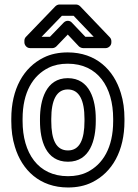

<svg xmlns="http://www.w3.org/2000/svg" viewBox="-20 -795 611 850"><path d="M481 -269V-259C481 -141 435 -67 366 -33C342 -21 314 -15 281 -15C148 -15 80 -118 80 -259V-269C80 -387 126 -461 195 -495C219 -507 247 -513 280 -513C413 -513 481 -410 481 -269ZM30 -269V-259C30 -218 35 -180 46 -145C77 -42 156 35 281 35C320 35 356 28 388 12C477 -32 531 -127 531 -259V-269C531 -310 526 -348 515 -383C484 -486 405 -563 280 -563C241 -563 205 -556 173 -540C84 -496 30 -401 30 -269ZM404 -269C404 -352 378 -449 280 -449C183 -449 157 -351 157 -269V-259C157 -175 182 -79 281 -79C379 -79 404 -176 404 -259ZM354 -269V-259C354 -176 332 -129 281 -129C229 -129 207 -175 207 -259V-269C207 -351 230 -399 280 -399C331 -399 354 -351 354 -269ZM395 -632H358L298 -695C289 -705 273 -706 262 -695L201 -632H164L254 -725H306ZM473 -613C473 -618 471 -625 466 -630L335 -767C331 -771 324 -775 317 -775H243C237 -775 230 -772 225 -767L95 -632C91 -628 88 -622 88 -615V-607C88 -596 98 -582 113 -582H212C218 -582 225 -585 230 -590L280 -642L329 -590C333 -586 341 -582 348 -582H448C459 -582 473 -592 473 -607Z"/></svg>

Font: Asimov
Style: NarOu
Weight: 500
Designer: Google
Version: Version 2.000980; 2014